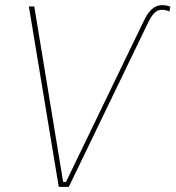

<svg xmlns="http://www.w3.org/2000/svg" viewBox="-20 -725 681 745"><path d="M539 -646C564 -698 590 -705 610 -705C622 -705 632 -703 641 -699L637 -680C630 -684 621 -687 610 -687C593 -687 576 -681 556 -640L247 0H208L92 -700H113L225 -19H236Z"/></svg>

Font: Fixel Text 20240404 Thin
Style: Italic
Weight: 100
Width: 4
Italic angle: -10°
Designer: AlfaBravo + MacPaw
Foundry: Kyrylo Tkachov, Marchela Mozhyna, Serhii Makarenko, Maria Weinstein, Zakhar Kryvoshyya
Version: Version 1.211;Glyphs 3.2 (3225)